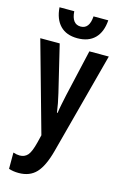

<svg xmlns="http://www.w3.org/2000/svg" viewBox="-145 -806 706 1107"><g transform="rotate(15 208.5 -252.0)"><path d="M85 240Q52 240 26 231V134Q47 141 65 141Q94 141 112 121Q130 101 145 41L156 -4L5 -543H121L188 -264Q202 -206 209 -153H213Q216 -176 221.5 -203Q227 -230 234 -263L298 -543H414L253 64Q228 158 189.5 199Q151 240 85 240ZM211 -598Q145 -598 108 -636Q71 -674 66 -744H154Q159 -668 212 -668Q264 -668 269 -744H357Q352 -673 314.5 -635.5Q277 -598 211 -598Z"/></g></svg>

Font: Noto Sans ExtraCondensed SemiBold
Style: Regular
Weight: 600
Width: 2
Designer: Monotype Design Team
Foundry: Monotype Imaging Inc.
Version: Version 2.013; ttfautohint (v1.8.4.7-5d5b)